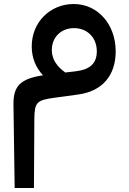

<svg xmlns="http://www.w3.org/2000/svg" viewBox="-20 -561 644 956"><path d="M357 -206 305 -200C261 -231 238 -269 238 -311C238 -378 286 -421 349 -421C414 -421 462 -374 462 -306C462 -246 430 -215 357 -206ZM47 -44 53 375H149L151 32C152 -51 162 -62 249 -74L366 -90C487 -105 556 -183 556 -305C556 -441 466 -541 347 -541C230 -541 138 -451 138 -330C138 -273 158 -225 194 -186C81 -169 47 -132 47 -44Z"/></svg>

Font: Wafeq Semi Bold
Style: Regular
Weight: 600
Designer: Rasmus Andersson & Azza Alameddine
Foundry: Google & TypeTogether
Version: Version 3.000;January 28, 2025;FontCreator 15.0.0.3014 64-bi